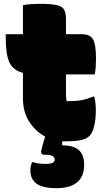

<svg xmlns="http://www.w3.org/2000/svg" viewBox="-20 -729 540 1004"><path d="M473 -224Q478 -202 479.5 -186Q481 -170 481 -151Q481 -103 472 -68Q463 -33 449 -19Q434 -4 406.5 3Q379 10 320 10Q313 10 306 10Q306 15 305 19V31Q364 31 392 55.5Q420 80 420 133Q420 194 383 224.5Q346 255 277 255Q204 255 171.5 231.5Q139 208 139 163Q139 148 141 140Q143 132 147 119H153Q166 123 180.5 125.5Q195 128 220 128Q266 128 266 106Q266 94 255.5 87Q245 80 213 80Q200 80 197 74Q194 68 195 62Q197 51 203 29.5Q209 8 216 -15Q167 -41 133.5 -91.5Q100 -142 100 -215V-348Q49 -361 29.5 -402Q10 -443 10 -531V-550H100V-702Q120 -706 142.5 -707.5Q165 -709 187 -709Q248 -709 277.5 -702Q307 -695 316 -677.5Q325 -660 325 -626V-550H409Q451 -550 466.5 -523Q482 -496 482 -423Q482 -403 480.5 -379Q479 -355 475 -340H325V-246Q325 -220 328 -200H338Q379 -200 407.5 -205.5Q436 -211 467 -224Z"/></svg>

Font: Recursive Sn Csl St XBk
Style: Regular
Weight: 1000
Version: Version 1.079;hotconv 1.0.112;makeotfexe 2.5.65598; ttfautoh